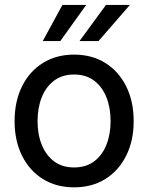

<svg xmlns="http://www.w3.org/2000/svg" viewBox="-20 -765 615 796"><path d="M287.1 11.7Q213.4 11.7 157.7 -22.9Q102.1 -57.6 71.3 -119.6Q40.5 -181.6 40.5 -262.7Q40.5 -344.7 71.3 -407Q102.1 -469.2 157.7 -503.9Q213.4 -538.6 287.1 -538.6Q361.3 -538.6 416.7 -503.9Q472.2 -469.2 503.2 -407Q534.2 -344.7 534.2 -262.7Q534.2 -181.6 503.2 -119.6Q472.2 -57.6 416.7 -22.9Q361.3 11.7 287.1 11.7ZM287.1 -70.8Q336.4 -70.8 370.1 -95.9Q403.8 -121.1 421.1 -164.6Q438.5 -208 438.5 -262.7Q438.5 -318.4 421.1 -361.8Q403.8 -405.3 370.1 -430.7Q336.4 -456.1 287.1 -456.1Q238.3 -456.1 204.6 -430.9Q170.9 -405.8 153.3 -362.1Q135.7 -318.4 135.7 -262.7Q135.7 -207.5 153.3 -164.3Q170.9 -121.1 204.3 -95.9Q237.8 -70.8 287.1 -70.8ZM309.6 -594.7 419.4 -744.6H518.6L388.2 -594.7ZM157.2 -594.7 238.8 -744.6H337.4L230 -594.7Z"/></svg>

Font: Inter Cardless Tabular
Style: Regular
Weight: 400
Designer: Rasmus Andersson
Foundry: rsms
Version: Version 4.000;git-4fc901f